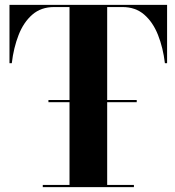

<svg xmlns="http://www.w3.org/2000/svg" viewBox="-20 -770 721 790"><path d="M179.3 -358.5H542.6V-349.5H179.3ZM156 -9H266V-741H202.5Q149 -741 113 -709.8Q77 -678.5 56.5 -626Q36 -573.5 28.5 -510H19V-750H667.5V-510H658.5Q651 -573.5 630.2 -626Q609.5 -678.5 573.5 -709.8Q537.5 -741 484 -741H421V-9H531V0H156Z"/></svg>

Font: Bodoni* 24pt
Style: Bold
Weight: 700
Version: Version 2.3